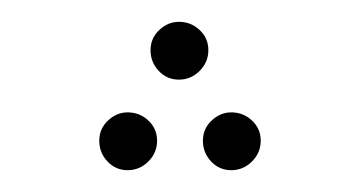

<svg xmlns="http://www.w3.org/2000/svg" viewBox="-20 -184 329 176"><path d="M171 -138Q171 -127 163 -119Q155 -111 144 -111Q133 -111 125.5 -119Q118 -127 118 -138Q118 -149 126 -156.5Q134 -164 144 -164Q155 -164 163 -156.5Q171 -149 171 -138ZM124 -55Q124 -44 116 -36Q108 -28 97 -28Q86 -28 78.5 -36Q71 -44 71 -55Q71 -66 79 -73.5Q87 -81 97 -81Q108 -81 116 -73.5Q124 -66 124 -55ZM219 -55Q219 -44 211 -36Q203 -28 192 -28Q181 -28 173.5 -36Q166 -44 166 -55Q166 -66 174 -73.5Q182 -81 192 -81Q203 -81 211 -73.5Q219 -66 219 -55Z"/></svg>

Font: Noto Sans Arabic CondThin
Style: Regular
Weight: 250
Width: 3
Designer: Nadine Chahine
Foundry: Monotype Imaging Inc.
Version: Version 1.001